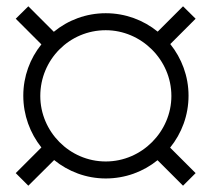

<svg xmlns="http://www.w3.org/2000/svg" viewBox="-20 -665 672 610"><path d="M316 -98C378 -98 435.5 -119.5 480.5 -156L561.5 -75L601.5 -115L520.5 -196C557 -241 579 -298.5 579 -361C579 -423 557 -480 521 -525L601.5 -605.5L561.5 -645L481 -564.5C436 -601 378.5 -623 316 -623C253.5 -623 196 -601 151 -564L70 -645L30 -605.5L111.5 -524C75.5 -479.5 54 -422.5 54 -361C54 -299 75.5 -242 111.5 -196.5L30 -115L70 -75L152 -156.5C197 -120 254 -98 316 -98ZM108 -360C108 -475.5 200.5 -569 316 -569C428.5 -569 524.5 -475.5 524.5 -360C524.5 -247.5 431 -152 316 -152C200.5 -152 108 -247.5 108 -360Z"/></svg>

Font: Eudonet Light
Style: Regular
Weight: 300
Designer: Mikhail Sharanda
Foundry: Mikhail Sharanda
Version: Version 4.503;Glyphs 3.1.2 (3151)